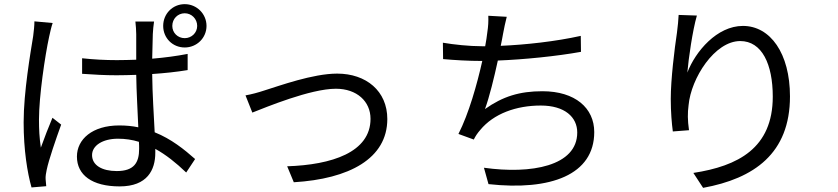

<svg xmlns="http://www.w3.org/2000/svg" viewBox="-20 -861 4040 926"><path d="M146 -758C146 -737 143 -711 140 -687C127 -606 94 -417 94 -271C94 -137 112 -28 132 43L203 37C202 27 201 12 200 3C199 -9 202 -28 205 -41C215 -90 250 -191 275 -260L233 -293C216 -253 193 -194 177 -149C170 -197 168 -236 168 -285C168 -396 197 -592 217 -684C221 -702 228 -734 234 -750ZM651 -143C651 -77 627 -36 543 -36C472 -36 424 -64 424 -113C424 -159 475 -192 549 -192C584 -192 618 -187 650 -177C651 -164 651 -152 651 -143ZM885 -601C833 -591 775 -583 714 -578C715 -624 716 -670 717 -697C718 -717 720 -737 723 -757H633C635 -739 637 -713 637 -696V-573C606 -572 575 -571 544 -571C486 -571 432 -574 376 -580V-505C434 -501 486 -498 542 -498C574 -498 605 -499 637 -500C638 -418 644 -323 647 -247C619 -253 588 -256 555 -256C425 -256 351 -189 351 -106C351 -17 424 38 557 38C691 38 729 -42 729 -124V-143C780 -115 829 -76 878 -29L921 -94C869 -140 806 -191 726 -223C722 -306 715 -405 714 -504C773 -508 831 -514 885 -523ZM871 -677C837 -677 811 -703 811 -736C811 -770 837 -797 871 -797C904 -797 931 -770 931 -736C931 -703 904 -677 871 -677ZM871 -841C812 -841 767 -794 767 -736C767 -678 812 -632 871 -632C929 -632 976 -678 976 -736C976 -794 929 -841 871 -841Z M1164 -401 1197 -318C1261 -343 1477 -433 1600 -433C1701 -433 1767 -372 1767 -288C1767 -126 1579 -66 1365 -59L1397 18C1664 2 1848 -96 1848 -287C1848 -422 1746 -506 1606 -506C1489 -506 1327 -447 1256 -425C1226 -415 1193 -406 1164 -401Z M2781 -688C2660 -661 2514 -645 2395 -640C2400 -662 2403 -682 2406 -697C2411 -723 2417 -754 2424 -780L2335 -785C2336 -758 2335 -735 2330 -703C2328 -686 2325 -664 2320 -638H2304C2244 -638 2168 -646 2116 -655L2117 -576C2174 -571 2238 -567 2305 -567H2306C2281 -455 2241 -313 2191 -215L2265 -188C2274 -206 2283 -219 2296 -234C2361 -313 2470 -352 2588 -352C2704 -352 2764 -296 2764 -222C2764 -60 2542 -20 2314 -52L2336 27C2636 60 2846 -18 2846 -224C2846 -340 2754 -421 2596 -421C2486 -421 2405 -396 2319 -335C2340 -392 2363 -486 2381 -569C2508 -574 2666 -590 2782 -611Z M3253 -789C3252 -765 3249 -735 3245 -704C3233 -624 3215 -478 3215 -384C3215 -320 3220 -264 3225 -227L3303 -233C3296 -282 3296 -316 3301 -354C3313 -484 3427 -663 3550 -663C3655 -663 3707 -551 3707 -395C3707 -146 3539 -60 3324 -27L3371 45C3617 0 3790 -121 3790 -396C3790 -604 3695 -736 3563 -736C3438 -736 3334 -613 3295 -511C3301 -580 3320 -713 3341 -786L3253 -789Z"/></svg>

Font: Noto Sans CJK TC Regular
Style: Regular
Weight: 400
Designer: Ryoko NISHIZUKA (kana & ideographs); Paul D. Hunt (Latin, Greek & Cyrillic); Wenlong ZHANG (bopomofo); Sandoll Communica
Foundry: Adobe Systems Incorporated
Version: Version 1.001;PS 1.001;hotconv 1.0.78;makeotf.lib2.5.61930